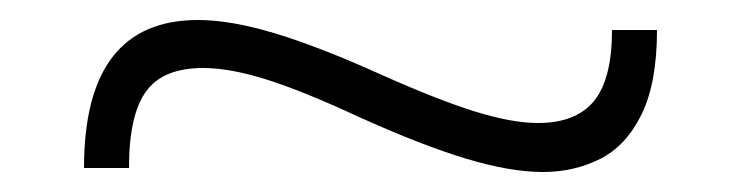

<svg xmlns="http://www.w3.org/2000/svg" viewBox="-20 -396 741 192"><path d="M64 -228Q64 -302 92.5 -339Q121 -376 178 -376Q211 -376 255.5 -362.5Q300 -349 362 -321Q418 -296 455 -284.5Q492 -273 518 -273Q556 -273 574 -295Q592 -317 592 -366H637Q637 -313 621.5 -281.5Q606 -250 580 -237Q554 -224 523 -224Q490 -224 445.5 -237.5Q401 -251 339 -279Q283 -305 246.5 -316.5Q210 -328 183 -328Q143 -328 126 -304.5Q109 -281 109 -228Z"/></svg>

Font: M PLUS 2 Thin Light
Style: Regular
Weight: 300
Version: Version 1.001